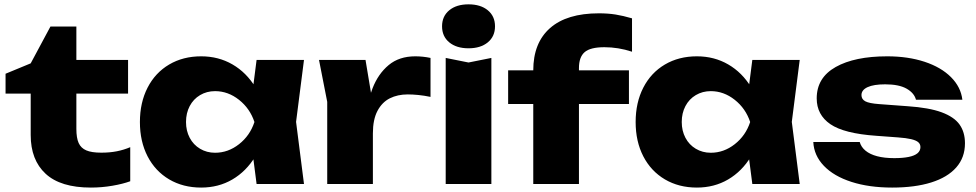

<svg xmlns="http://www.w3.org/2000/svg" viewBox="-20 -848 4497 885"><path d="M5.6 -508.1 121.5 -556 212.5 -725.7H332V-571.8H570.3V-416.6H332V-254.1Q332 -212 342.6 -188.7Q353.2 -165.4 377.6 -154.9Q402 -144.3 447.1 -144.3Q486.2 -144.3 518.6 -150.7Q550.9 -157.1 580.3 -169.6V-12.6Q546.8 -0.2 498 8.2Q449.2 16.6 398.9 16.6Q259.1 16.6 190.3 -47.1Q121.5 -110.7 121.5 -225.7V-416.6H5.6Z M1136.2 -205.5 1164.1 -285.6 1136.2 -364.7 1162.7 -571.8H1381.2L1344.7 -286.2L1381.2 0H1162.7ZM907.2 16.6Q823.9 16.6 759.7 -21.2Q695.6 -59.1 660.2 -127.5Q624.9 -196 624.9 -285.6Q624.9 -375.2 660.2 -444Q695.6 -512.8 759.7 -550.6Q823.9 -588.4 907.2 -588.4Q987.2 -588.4 1051.5 -551.1Q1115.9 -513.8 1157.4 -445.5Q1199 -377.2 1211.2 -285.6Q1198 -194.6 1156.4 -126.4Q1114.9 -58.1 1051 -20.7Q987.2 16.6 907.2 16.6ZM971.3 -143.9Q1031.5 -143.9 1081.8 -183.4Q1132.2 -222.9 1152.8 -285.6Q1132.2 -347.9 1081.7 -387.9Q1031.1 -427.9 971.3 -427.9Q933 -427.9 902.2 -409.6Q871.4 -391.3 854.4 -359Q837.4 -326.7 837.4 -285.6Q837.4 -245.2 854.4 -212.9Q871.4 -180.6 902.2 -162.3Q933 -143.9 971.3 -143.9Z M1664.8 -571.8 1698.8 -367.8V0H1488.3V-378.5L1450.4 -571.8ZM1859.6 -412.8Q1812.7 -412.8 1776.8 -394.8Q1741 -376.8 1719.9 -336.9Q1698.8 -297 1698.8 -233.3L1659.1 -282.6Q1671.2 -374.1 1697.1 -440.8Q1723 -507.6 1771.5 -548Q1819.9 -588.4 1894.2 -588.4Q1910.9 -588.4 1929 -586.6Q1947.1 -584.7 1964.4 -581V-401.4Q1935.9 -407.4 1908.9 -410.1Q1881.9 -412.8 1859.6 -412.8Z M2139.6 -559.9 2244.9 -581V0H2034.4V-581ZM2017.6 -726.7Q2017.6 -773.3 2050.9 -800.7Q2084.1 -828 2139.6 -828Q2195.2 -828 2228.4 -800.7Q2261.7 -773.3 2261.7 -726.7Q2261.7 -680.1 2228.4 -652.7Q2195.2 -625.4 2139.6 -625.4Q2084.1 -625.4 2050.9 -652.7Q2017.6 -680.1 2017.6 -726.7Z M2648.6 -534.1V0H2438V-523.4Q2438 -650.4 2515.3 -718.5Q2592.7 -786.6 2740.5 -786.6Q2782.5 -786.6 2817.3 -781.1Q2852 -775.5 2893.2 -763.5V-609.6Q2830.1 -630.4 2765.9 -630.4Q2701 -630.4 2674.8 -607.6Q2648.6 -584.9 2648.6 -534.1ZM2322.2 -523.8H2879V-368.5H2322.2Z M3421.2 -205.5 3449.1 -285.6 3421.2 -364.7 3447.7 -571.8H3666.2L3629.7 -286.2L3666.2 0H3447.7ZM3192.2 16.6Q3108.9 16.6 3044.7 -21.2Q2980.6 -59.1 2945.2 -127.5Q2909.9 -196 2909.9 -285.6Q2909.9 -375.2 2945.2 -444Q2980.6 -512.8 3044.7 -550.6Q3108.9 -588.4 3192.2 -588.4Q3272.2 -588.4 3336.5 -551.1Q3400.9 -513.8 3442.4 -445.5Q3484 -377.2 3496.2 -285.6Q3483 -194.6 3441.4 -126.4Q3399.9 -58.1 3336 -20.7Q3272.2 16.6 3192.2 16.6ZM3256.3 -143.9Q3316.5 -143.9 3366.8 -183.4Q3417.2 -222.9 3437.8 -285.6Q3417.2 -347.9 3366.7 -387.9Q3316.1 -427.9 3256.3 -427.9Q3218 -427.9 3187.2 -409.6Q3156.4 -391.3 3139.4 -359Q3122.4 -326.7 3122.4 -285.6Q3122.4 -245.2 3139.4 -212.9Q3156.4 -180.6 3187.2 -162.3Q3218 -143.9 3256.3 -143.9Z M4092.3 16.6Q3985.8 16.6 3904.7 -9.6Q3823.5 -35.7 3777.7 -83.5Q3731.8 -131.3 3728.8 -193.6H3942.7Q3949.3 -170 3969.7 -153.3Q3990 -136.6 4023.1 -127.9Q4056.2 -119.1 4101.8 -119.1Q4141.5 -119.1 4168.6 -124.7Q4195.6 -130.2 4209.1 -141.6Q4222.6 -152.9 4222.6 -170.1Q4222.6 -183.9 4212.5 -192.6Q4202.5 -201.2 4179.8 -206.6Q4157.1 -212 4118.8 -214.7L4018.9 -222.1Q3870.4 -232.4 3807.5 -275.6Q3744.5 -318.8 3744.5 -394.6Q3744.5 -489.9 3832.1 -539.2Q3919.6 -588.4 4069.8 -588.4Q4165.2 -588.4 4241.6 -563.3Q4317.9 -538.1 4363.4 -492.5Q4409 -446.9 4415.9 -388.3H4202.1Q4193.8 -419.5 4158.7 -439.4Q4123.5 -459.3 4060.2 -459.3Q4007.1 -459.3 3979 -446.3Q3950.8 -433.3 3950.8 -409.7Q3950.8 -390.9 3968.2 -381.2Q3985.6 -371.6 4032 -368.2L4163.9 -358.4Q4262.5 -351.7 4320.3 -330.4Q4378.1 -309 4403 -273.9Q4427.9 -238.8 4427.9 -187.6Q4427.9 -121.8 4387.6 -76.1Q4347.3 -30.4 4272 -6.9Q4196.8 16.6 4092.3 16.6Z"/></svg>

Font: Unbounded Variable
Style: Regular
Weight: 400
Designer: Luke Prowse, Jean-Baptiste Morizot, Fátima Lázaro, Florian Runge
Foundry: NaN
Version: Version 1.600;FEAKit 1.0